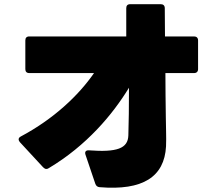

<svg xmlns="http://www.w3.org/2000/svg" viewBox="-20 -841 1040 917"><path d="M213 -38C394 -146 518 -294 596 -422C596 -335 595 -251 593 -194C591 -132 539 -113 405 -123C390 -124 384 -116 388 -103L435 36C439 47 445 52 456 53C662 70 765 4 773 -142C775 -184 772 -242 772 -280C771 -355 770 -423 770 -492H907C919 -492 926 -499 926 -511V-648C926 -660 919 -667 907 -667H768C768 -709 767 -753 767 -802C767 -814 760 -821 748 -821H602C589 -821 583 -814 583 -802C583 -757 583 -711 583 -667H120C107 -667 101 -660 101 -648V-511C101 -499 107 -492 120 -492H429C356 -386 237 -273 79 -189C72 -185 69 -181 69 -175C69 -171 71 -167 75 -162L186 -42C191 -37 196 -34 201 -34C205 -34 209 -35 213 -38Z"/></svg>

Font: LINE Seed JP_OTF ExtraBold
Style: Regular
Weight: 800
Designer: LY Corporation & Fontrix & Fontworks
Version: Version 1.013